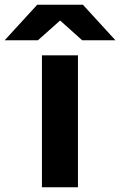

<svg xmlns="http://www.w3.org/2000/svg" viewBox="-117 -795 510 815"><path d="M61 -560.1H213.9V0H61ZM41 -774.9H234.9L373 -624H231.9L138.2 -708L43.9 -624H-97.2Z"/></svg>

Font: Mattone
Style: Regular
Weight: 400
Width: 6
Designer: Nunzio Mazzaferro
Foundry: Collletttivo
Version: Version 2.000;Glyphs 3.2 (3217)